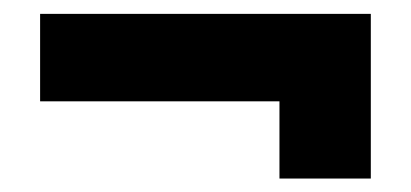

<svg xmlns="http://www.w3.org/2000/svg" viewBox="-20 -350 601 281"><path d="M389 -88.7V-201.7H38.7V-329.7H522.7V-88.7Z"/></svg>

Font: MuseoModerno Thin
Style: Regular
Weight: 100
Designer: Pablo Cosgaya, Héctor Gatti, Marcela Romero, and the Authors of The MuseoModerno Project.
Foundry: Omnibus-Type Team
Version: Version 1.003